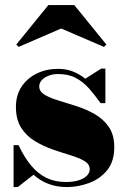

<svg xmlns="http://www.w3.org/2000/svg" viewBox="-20 -748 504 778"><path d="M35 10V-160H55Q79 -109.5 107 -76.2Q135 -43 169.2 -26.8Q203.5 -10.5 246.5 -10.5Q276.5 -10.5 298.2 -17.2Q320 -24 331.8 -35.8Q343.5 -47.5 343.5 -62.5Q343.5 -83 321.8 -95.8Q300 -108.5 266 -118.8Q232 -129 194 -142.2Q156 -155.5 121.8 -176Q87.5 -196.5 66 -230Q44.5 -263.5 44.5 -315Q44.5 -362 67.2 -396.5Q90 -431 128.8 -450Q167.5 -469 214.5 -469Q249 -469 276.2 -458Q303.5 -447 325.5 -429L390 -470H407V-330H387.5Q364.5 -362.5 341 -389.2Q317.5 -416 287.5 -432Q257.5 -448 215 -448Q194 -448 176.8 -441.2Q159.5 -434.5 149.2 -423.2Q139 -412 139 -398Q139 -377 161 -364Q183 -351 217.8 -340.5Q252.5 -330 291.2 -317.5Q330 -305 364.5 -285.2Q399 -265.5 421 -233.5Q443 -201.5 443 -152Q443 -92.5 413.2 -57Q383.5 -21.5 339.2 -5.8Q295 10 251.5 10Q210 10 176.5 -2.8Q143 -15.5 116 -40L52 10ZM55.5 -558 46 -567.5 176 -727.5H281L411 -567.5L401 -558L228 -632.5Z"/></svg>

Font: Bodoni Moda 11pt Black
Style: Regular
Weight: 900
Designer: Owen Earl
Foundry: indestructible type
Version: Version 2.004